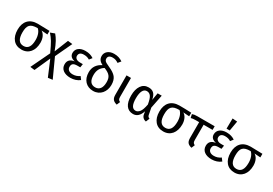

<svg xmlns="http://www.w3.org/2000/svg" viewBox="51 -2008 4865 3420"><g transform="rotate(30 2483.5 -298.0)"><path d="M560 -527C469 -531 388 -533 317 -533C145 -533 57 -428 57 -263C57 -178 78 -111 119 -62C160 -13 218 12 292 12C439 12 527 -99 527 -264C527 -359 489 -431 434 -462L560 -453ZM292 -62C201 -62 156 -129 156 -263C156 -410 202 -464 351 -464H356C397 -429 428 -359 428 -264C428 -129 383 -62 292 -62Z M870 -186 1030 -527 935 -538 822 -257C794 -330 769 -388 746 -429C723 -470 698 -507 671 -538L582 -505C615 -469 645 -429 672 -385C698 -341 731 -275 771 -187L586 199L677 210L819 -107L953 211L1046 199Z M1296 -539C1184 -539 1111 -483 1111 -395C1111 -334 1148 -296 1222 -281C1134 -270 1090 -225 1090 -147C1090 -47 1172 12 1297 12C1369 12 1437 -10 1486 -50L1443 -108C1399 -77 1355 -62 1302 -62C1230 -62 1189 -98 1189 -151C1189 -214 1221 -239 1304 -239H1360L1371 -311H1310C1246 -311 1206 -341 1206 -388C1206 -439 1241 -467 1305 -467C1352 -467 1386 -458 1423 -435L1467 -490C1420 -522 1368 -539 1296 -539Z M1804 -501C1770 -516 1745 -528 1728 -538C1695 -558 1683 -577 1683 -608C1683 -649 1712 -678 1775 -678C1820 -678 1854 -667 1895 -639L1942 -696C1890 -732 1837 -750 1764 -750C1653 -750 1588 -684 1588 -608C1588 -548 1613 -507 1684 -471C1583 -421 1533 -344 1533 -240C1533 -83 1627 12 1765 12C1910 12 1998 -104 1998 -243C1998 -310 1983 -362 1952 -401C1921 -439 1871 -472 1804 -501ZM1765 -62C1676 -62 1632 -124 1632 -240C1632 -339 1669 -401 1741 -446C1862 -398 1899 -350 1899 -243C1899 -126 1852 -62 1765 -62Z M2237 -527H2145V-130C2145 -46 2174 -9 2254 12L2283 -57C2248 -73 2237 -90 2237 -141Z M2596 -539C2531 -539 2482 -513 2447 -462C2412 -411 2395 -343 2395 -259C2395 -80 2464 12 2587 12C2664 12 2718 -38 2751 -138L2760 -82C2768 -27 2807 5 2854 13L2886 -63C2857 -74 2845 -88 2840 -116L2814 -250L2869 -527H2785L2759 -376C2739 -493 2687 -539 2596 -539ZM2601 -466C2635 -466 2663 -452 2684 -423C2705 -394 2721 -342 2734 -267C2719 -188 2700 -134 2676 -105C2652 -76 2626 -61 2597 -61C2528 -61 2493 -124 2493 -259C2493 -394 2532 -466 2601 -466Z M3476 -527C3385 -531 3304 -533 3233 -533C3061 -533 2973 -428 2973 -263C2973 -178 2994 -111 3035 -62C3076 -13 3134 12 3208 12C3355 12 3443 -99 3443 -264C3443 -359 3405 -431 3350 -462L3476 -453ZM3208 -62C3117 -62 3072 -129 3072 -263C3072 -410 3118 -464 3267 -464H3272C3313 -429 3344 -359 3344 -264C3344 -129 3299 -62 3208 -62Z M3958 -452V-527H3605C3554 -527 3533 -524 3498 -512L3514 -440C3531 -445 3545 -448 3557 -449C3568 -450 3587 -451 3613 -452H3682V-129C3682 -45 3710 -8 3791 12L3820 -57C3785 -73 3774 -90 3774 -141V-452Z M4162 -596H4228L4263 -799L4165 -807ZM4200 -539C4088 -539 4015 -483 4015 -395C4015 -334 4052 -296 4126 -281C4038 -270 3994 -225 3994 -147C3994 -47 4076 12 4201 12C4273 12 4341 -10 4390 -50L4347 -108C4303 -77 4259 -62 4206 -62C4134 -62 4093 -98 4093 -151C4093 -214 4125 -239 4208 -239H4264L4275 -311H4214C4150 -311 4110 -341 4110 -388C4110 -439 4145 -467 4209 -467C4256 -467 4290 -458 4327 -435L4371 -490C4324 -522 4272 -539 4200 -539Z M4940 -527C4849 -531 4768 -533 4697 -533C4525 -533 4437 -428 4437 -263C4437 -178 4458 -111 4499 -62C4540 -13 4598 12 4672 12C4819 12 4907 -99 4907 -264C4907 -359 4869 -431 4814 -462L4940 -453ZM4672 -62C4581 -62 4536 -129 4536 -263C4536 -410 4582 -464 4731 -464H4736C4777 -429 4808 -359 4808 -264C4808 -129 4763 -62 4672 -62Z"/></g></svg>

Font: Fira Sans
Style: Regular
Weight: 400
Designer: Carrois Corporate & Edenspiekermann AG
Foundry: Carrois Corporate GbR & Edenspiekermann AG
Version: Version 4.203